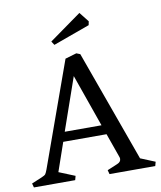

<svg xmlns="http://www.w3.org/2000/svg" viewBox="-106 -939 848 1013"><g transform="rotate(-10 318.0 -432.5)"><path d="M467 -70Q467 -76 464 -83L419 -210H187L134 -57L220 -22L214 0H-7L-13 -22L42 -45Q59 -52 63.5 -58Q68 -64 75 -83L275 -640L336 -658L356 -650L571 -54L649 -22L643 0H398L392 -22L447 -45Q467 -53 467 -70ZM302 -542 204 -261H401ZM217 -742 389 -865 430 -813 426 -793 230 -722Z"/></g></svg>

Font: Fenix
Style: Regular
Weight: 400
Designer: Fernando Diaz
Foundry: Fernando Diaz
Version: 004.301